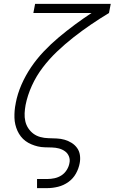

<svg xmlns="http://www.w3.org/2000/svg" viewBox="-20 -760 591 990"><path d="M171 210V163H224Q242 163 261 159Q280 155 296.5 144.5Q313 134 324 116.5Q335 99 338 81Q342 63 335.5 46.5Q329 30 315 20Q301 10 284 5.5Q267 1 248.5 0.5Q230 0 211 -0.5Q192 -1 175 -5Q158 -9 141.5 -16Q125 -23 111.5 -33Q98 -43 87.5 -56.5Q77 -70 70 -85.5Q63 -101 59 -118Q55 -135 54.5 -153Q54 -171 55.5 -189.5Q57 -208 61 -227V-228Q70 -276 90.5 -323Q111 -370 140 -413Q169 -456 205.5 -494.5Q242 -533 282.5 -567Q323 -601 365.5 -632.5Q408 -664 452 -693H152L161 -740H551L542 -693Q494 -664 448.5 -633Q403 -602 359 -567.5Q315 -533 274.5 -494.5Q234 -456 200.5 -412Q167 -368 144.5 -318.5Q122 -269 112 -219Q108 -197 107 -176Q106 -155 110.5 -135Q115 -115 126 -98.5Q137 -82 152.5 -70.5Q168 -59 188 -53.5Q208 -48 229.5 -47.5Q251 -47 272.5 -46Q294 -45 313 -39.5Q332 -34 349 -23.5Q366 -13 377.5 3Q389 19 392 39.5Q395 60 391 81Q386 109 371.5 135Q357 161 332.5 178.5Q308 196 279.5 203Q251 210 224 210Z"/></svg>

Font: Lode Dark Term
Style: Italic
Weight: 400
Italic angle: -11°
Monospace: yes
Designer: Belleve Invis
Foundry: Belleve Invis
Version: Version 29.2.0